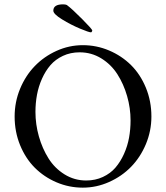

<svg xmlns="http://www.w3.org/2000/svg" viewBox="-20 -861 770 891"><path d="M408.2 -719.7Q408.2 -717.3 406.2 -714.1Q404.3 -710.9 402.3 -710.9Q392.6 -710.9 350.6 -728.5Q308.6 -746.1 268.1 -771Q227.5 -795.9 227.5 -811.5Q227.5 -840.8 272.5 -840.8Q284.2 -840.8 290 -837.9Q314.5 -819.8 361.3 -772.5Q408.2 -725.1 408.2 -719.7ZM349.6 -618.2Q307.1 -618.2 272.2 -601.8Q237.3 -585.4 214.1 -558.6Q190.9 -531.7 174.8 -495.6Q158.7 -459.5 151.6 -420.9Q144.5 -382.3 144.5 -341.8Q144.5 -284.2 160.4 -228Q176.3 -171.9 205.1 -126Q233.9 -80.1 279.5 -51.8Q325.2 -23.4 379.9 -23.4Q422.4 -23.4 457.5 -39.8Q492.7 -56.2 515.9 -83.3Q539.1 -110.4 555.4 -146.7Q571.8 -183.1 578.9 -222.2Q585.9 -261.2 585.9 -301.8Q585.9 -359.4 569.8 -415.3Q553.7 -471.2 524.7 -516.6Q495.6 -562 450 -590.1Q404.3 -618.2 349.6 -618.2ZM364.3 -651.4Q428.2 -651.4 486.3 -626.7Q544.4 -602.1 587.9 -559.1Q631.3 -516.1 657 -453.9Q682.6 -391.6 682.6 -320.3Q682.6 -253.4 657 -192.1Q631.3 -130.9 588.1 -86.7Q544.9 -42.5 486.3 -16.4Q427.7 9.8 364.3 9.8Q300.3 9.8 242.4 -14.9Q184.6 -39.6 141.6 -82.5Q98.6 -125.5 73.2 -187.5Q47.9 -249.5 47.9 -320.3Q47.9 -387.7 73.2 -449Q98.6 -510.3 141.4 -554.4Q184.1 -598.6 242.4 -625Q300.8 -651.4 364.3 -651.4Z"/></svg>

Font: Amiri
Style: Regular
Weight: 400
Designer: Khaled Hosny
Version: Version 000.108